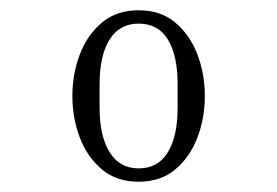

<svg xmlns="http://www.w3.org/2000/svg" viewBox="-20 -570 540 374"><path d="M250 -216Q207 -216 178.5 -240Q150 -264 135.5 -302Q121 -340 121 -383Q121 -426 135.5 -464Q150 -502 178.5 -526Q207 -550 250 -550Q293 -550 321.5 -526Q350 -502 364.5 -464Q379 -426 379 -383Q379 -340 364.5 -302Q350 -264 321.5 -240Q293 -216 250 -216ZM250 -242Q288 -242 307 -273.5Q326 -305 326 -360V-406Q326 -462 307 -493Q288 -524 250 -524Q213 -524 193.5 -493Q174 -462 174 -406V-360Q174 -305 193.5 -273.5Q213 -242 250 -242Z"/></svg>

Font: Xanh Mono
Style: Regular
Weight: 400
Monospace: yes
Designer: Lam Bao, Duy Dao
Foundry: Yellow Type Foundry
Version: Version 3.101; ttfautohint (v1.8.3)